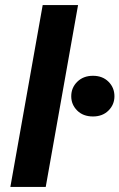

<svg xmlns="http://www.w3.org/2000/svg" viewBox="-20 -740 473 760"><path d="M21 0 149 -720H289L161 0ZM348 -279Q309 -279 285.5 -302.5Q262 -326 262 -359Q262 -393 286 -416.5Q310 -440 348 -440Q386 -440 409.5 -416.5Q433 -393 433 -359Q433 -326 409.5 -302.5Q386 -279 348 -279Z"/></svg>

Font: DM Sans 16pt ExtraBold
Style: Italic
Weight: 800
Italic angle: -10°
Version: Version 4.004;gftools[0.9.30]